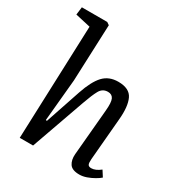

<svg xmlns="http://www.w3.org/2000/svg" viewBox="-182 -889 952 1022"><g transform="rotate(30 293.5 -378.0)"><path d="M573 -38Q562 -28 542 -16.5Q522 -5 499.5 3Q477 11 456 11Q411 11 395.5 -12.5Q380 -36 383 -72L408 -354Q413 -407 403.5 -427Q394 -447 369 -447Q336 -447 319.5 -417Q303 -387 283 -330L166 0H84L110 -698L17 -719L23 -767H179L195 -756L181 -409L157 -152L164 -150L237 -367Q264 -447 298.5 -484Q333 -521 390 -521Q459 -521 480 -476.5Q501 -432 493 -348L471 -93Q469 -69 473.5 -59.5Q478 -50 494 -50Q520 -50 550 -74Z"/></g></svg>

Font: Literata 12pt
Style: Italic
Weight: 400
Italic angle: -2°
Designer: Latin by Veronika Burian and Jose Scaglione. Greek by Irene Vlachou. Cyrillic by Vera Evstafieva
Foundry: TypeTogether
Version: Version 3.002